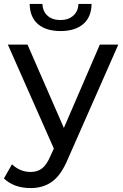

<svg xmlns="http://www.w3.org/2000/svg" viewBox="-36 -757 627 977"><path d="M115 -737H180Q181 -700 205.5 -677.5Q230 -655 271 -655Q312 -655 337 -677.5Q362 -700 363 -737H430Q429 -670 387.5 -634.5Q346 -599 272 -599Q198 -599 157 -634.5Q116 -670 115 -737ZM472 -530H566L309 53Q275 134 229.5 167Q184 200 120 200Q35 200 -16 151L25 79Q66 118 120 118Q155 118 178.5 99.5Q202 81 221 36L238 -1L4 -530H104L289 -106Z"/></svg>

Font: Montserrat
Style: Regular
Weight: 500
Designer: Julieta Ulanovsky
Foundry: Julieta Ulanovsky
Version: Version 7.200;PS 007.200;hotconv 1.0.88;makeotf.lib2.5.64775